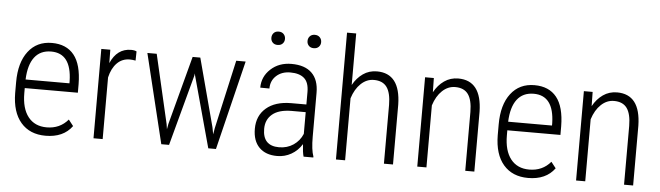

<svg xmlns="http://www.w3.org/2000/svg" viewBox="-48 -935 3887 1131"><g transform="rotate(5 1896.0 -370.0)"><path d="M246.6 9.8Q153.3 9.8 100.6 -51.3Q47.9 -112.3 46.9 -225.1V-289.6Q46.9 -405.8 97.7 -471.9Q148.4 -538.1 237.3 -538.1Q323.2 -538.1 368.4 -481.9Q413.6 -425.8 414.6 -310.1V-259.3H100.6V-229.5Q100.6 -138.7 139.4 -89.4Q178.2 -40 249 -40Q327.1 -40 375.5 -97.2L403.8 -61Q352.1 9.8 246.6 9.8ZM237.3 -487.3Q173.3 -487.3 138.9 -442.1Q104.5 -397 101.1 -310.1H360.4V-324.2Q356.4 -487.3 237.3 -487.3Z M736.8 -477.5Q717.3 -481 702.6 -481Q657.7 -481 627.2 -450.2Q596.7 -419.4 584 -364.7V0H529.8V-528.3H583L584 -449.2Q622.6 -538.1 705.1 -538.1Q726.6 -538.1 737.8 -531.7Z M951.7 -120.1 956.1 -90.8 961.9 -122.6 1069.8 -528.3H1115.2L1222.2 -126L1230 -84.5L1236.3 -121.6L1327.6 -528.3H1383.3L1253.9 0H1208.5L1093.8 -419.9L1091.3 -432.6L1089.4 -419.4L976.6 0H930.7L802.2 -528.3H857.4Z M1772 0Q1764.6 -25.4 1762.2 -73.2Q1737.8 -33.7 1699.5 -12Q1661.1 9.8 1616.2 9.8Q1547.9 9.8 1509.8 -28.8Q1471.7 -67.4 1471.7 -138.7Q1471.7 -216.3 1524.7 -261.7Q1577.6 -307.1 1670.9 -307.6H1761.7V-381.3Q1761.7 -438 1733.6 -462.6Q1705.6 -487.3 1651.4 -487.3Q1601.1 -487.3 1568.8 -458Q1536.6 -428.7 1536.6 -382.3L1482.4 -382.8Q1482.4 -447.8 1531.2 -492.9Q1580.1 -538.1 1653.8 -538.1Q1733.4 -538.1 1774.4 -498Q1815.4 -458 1815.4 -381.3V-122.1Q1815.4 -44.4 1829.6 -5.9V0ZM1623 -42.5Q1670.9 -42.5 1707.8 -67.4Q1744.6 -92.3 1761.7 -133.8V-262.2H1675.8Q1601.6 -261.2 1564 -229.2Q1526.4 -197.3 1526.4 -143.1Q1526.4 -42.5 1623 -42.5ZM1522 -681.2Q1522 -698.2 1532.7 -709.7Q1543.5 -721.2 1562 -721.2Q1580.6 -721.2 1591.6 -709.7Q1602.5 -698.2 1602.5 -681.2Q1602.5 -664.6 1591.6 -653.3Q1580.6 -642.1 1562 -642.1Q1543.5 -642.1 1532.7 -653.3Q1522 -664.6 1522 -681.2ZM1735.8 -680.7Q1735.8 -697.8 1746.6 -709.2Q1757.3 -720.7 1775.9 -720.7Q1794.4 -720.7 1805.4 -709.2Q1816.4 -697.8 1816.4 -680.7Q1816.4 -664.1 1805.4 -652.8Q1794.4 -641.6 1775.9 -641.6Q1757.3 -641.6 1746.6 -652.8Q1735.8 -664.1 1735.8 -680.7Z M2017.6 -445.3Q2041 -487.8 2076.9 -512.9Q2112.8 -538.1 2159.2 -538.1Q2297.4 -538.1 2300.8 -354V0H2247.1V-348.1Q2246.6 -418.9 2222.2 -452.6Q2197.8 -486.3 2145.5 -486.3Q2103 -486.3 2069.1 -454.3Q2035.2 -422.4 2017.6 -366.7V0H1963.4V-750H2017.6Z M2496.1 -528.3 2497.6 -444.3Q2521 -487.3 2557.4 -512.7Q2593.8 -538.1 2640.1 -538.1Q2778.3 -538.1 2781.7 -354V0H2728V-348.1Q2727.5 -418.9 2703.1 -452.6Q2678.7 -486.3 2626.5 -486.3Q2584 -486.3 2550 -454.3Q2516.1 -422.4 2498.5 -366.7V0H2444.3V-528.3Z M3100.1 9.8Q3006.8 9.8 2954.1 -51.3Q2901.4 -112.3 2900.4 -225.1V-289.6Q2900.4 -405.8 2951.2 -471.9Q3002 -538.1 3090.8 -538.1Q3176.8 -538.1 3221.9 -481.9Q3267.1 -425.8 3268.1 -310.1V-259.3H2954.1V-229.5Q2954.1 -138.7 2992.9 -89.4Q3031.7 -40 3102.5 -40Q3180.7 -40 3229 -97.2L3257.3 -61Q3205.6 9.8 3100.1 9.8ZM3090.8 -487.3Q3026.9 -487.3 2992.4 -442.1Q2958 -397 2954.6 -310.1H3213.9V-324.2Q3210 -487.3 3090.8 -487.3Z M3435.1 -528.3 3436.5 -444.3Q3460 -487.3 3496.3 -512.7Q3532.7 -538.1 3579.1 -538.1Q3717.3 -538.1 3720.7 -354V0H3667V-348.1Q3666.5 -418.9 3642.1 -452.6Q3617.7 -486.3 3565.4 -486.3Q3522.9 -486.3 3489 -454.3Q3455.1 -422.4 3437.5 -366.7V0H3383.3V-528.3Z"/></g></svg>

Font: Roboto Condensed Light
Style: Regular
Weight: 300
Designer: Google
Version: Version 2.134; 2016